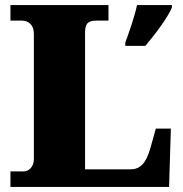

<svg xmlns="http://www.w3.org/2000/svg" viewBox="-20 -734 717 754"><path d="M21 0H644L651 -229H592L571 -154C553 -89 528 -69 492 -69H314V-604C314 -636 321 -653 357 -653H406V-714H21V-653H66C92 -653 113 -636 113 -602V-109C113 -78 92 -61 74 -61H21ZM472 -567V-554H551C588 -598 637 -662 655 -704V-714H518C510 -673 486 -604 472 -567Z"/></svg>

Font: Noto Serif Gurmukhi Black
Style: Regular
Weight: 900
Designer: Vaibhav Singh and the Monotype Design Team
Foundry: Monotype Imaging Inc.
Version: Version 2.004